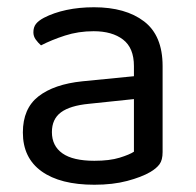

<svg xmlns="http://www.w3.org/2000/svg" viewBox="-20 -495 539 529"><path d="M240 -52Q282 -52 309.5 -60.5Q337 -69 349 -77V-222L225 -209Q173 -204 148 -185.5Q123 -167 123 -131Q123 -93 152 -72.5Q181 -52 240 -52ZM239 -475Q326 -475 377 -436Q428 -397 428 -313V-76Q428 -54 419.5 -42.5Q411 -31 394 -21Q370 -7 330.5 3.5Q291 14 240 14Q146 14 94.5 -23Q43 -60 43 -130Q43 -196 86 -229.5Q129 -263 207 -271L349 -285V-313Q349 -363 319 -386Q289 -409 238 -409Q196 -409 159 -397Q122 -385 93 -370Q85 -377 78.5 -386Q72 -395 72 -406Q72 -420 79 -429Q86 -438 101 -446Q128 -460 163 -467.5Q198 -475 239 -475Z"/></svg>

Font: Baloo Chettan 2
Style: Regular
Weight: 400
Designer: Maithili Shingre, Unnati Kotecha and Ek Type
Foundry: Ek Type
Version: Version 1.640;hotconv 1.0.111;makeotfexe 2.5.65597; ttfautoh